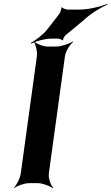

<svg xmlns="http://www.w3.org/2000/svg" viewBox="-20 -953 580 999"><path d="M234 -50 318 -661C321 -685 344 -722 361 -735L358 -737C340 -725 298 -711 274 -711H228C204 -711 169 -725 158 -737L156 -735C166 -722 175 -685 172 -661L88 -50C85 -26 66 11 52 24L53 26C68 14 107 0 131 0H177C201 0 239 14 253 26L257 24C244 11 231 -26 234 -50ZM288 -880 226 -800C204 -772 164 -742 140 -730L141 -726C165 -738 212 -752 246 -752H281C287 -752 303 -747 304 -743L308 -744C307 -749 315 -764 320 -769L413 -846C449 -881 506 -915 540 -930L539 -933C505 -919 442 -903 391 -903H333C325 -903 305 -910 302 -915L299 -914C301 -908 294 -887 288 -880Z"/></svg>

Font: Asimov
Style: EdgeWideIt
Weight: 500
Designer: Google
Version: Version 2.000980: 2014